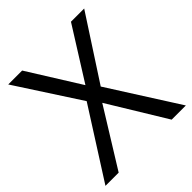

<svg xmlns="http://www.w3.org/2000/svg" viewBox="-195 -845 976 976"><g transform="rotate(-45 293.0 -357.0)"><path d="M4 0H99L291 -310L480 0H582L344 -374L565 -714H470L294 -434L119 -714H19L241 -372Z"/></g></svg>

Font: Noto Sans Math
Style: Regular
Weight: 400
Designer: Monotype Design Team, Delve Withrington, Jeff Kellem
Foundry: Monotype Imaging Inc., Delve Fonts LLC
Version: Version 3.000